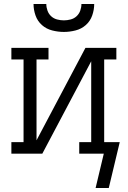

<svg xmlns="http://www.w3.org/2000/svg" viewBox="-20 -770 640 962"><path d="M300 -610Q271 -610 241.5 -617.5Q212 -625 190 -644.5Q168 -664 158 -692.5Q148 -721 148 -750H212Q212 -733 218 -716.5Q224 -700 236.5 -688.5Q249 -677 266 -672.5Q283 -668 300 -668Q317 -668 334 -672.5Q351 -677 363.5 -688.5Q376 -700 382 -716.5Q388 -733 388 -750H452Q452 -721 442 -692.5Q432 -664 410 -644.5Q388 -625 358.5 -617.5Q329 -610 300 -610ZM525 172H459L500 0H377V-58H437V-463L192 0H37V-58H98V-472H37V-530H223V-472H163V-67L408 -530H563V-472H502V-58H580Z"/></svg>

Font: Iosevka Slab Light Extended
Style: Regular
Weight: 300
Width: 7
Monospace: yes
Designer: Belleve Invis
Foundry: Belleve Invis
Version: Version 11.1.0; ttfautohint (v1.8.3)